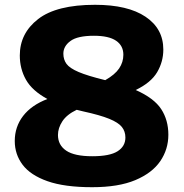

<svg xmlns="http://www.w3.org/2000/svg" viewBox="-20 -770 765 800"><path d="M364 10Q249 10 178 -15Q107 -40 74.2 -83.5Q41.5 -127 41.5 -182.5Q41.5 -241.5 76.2 -286.8Q111 -332 177.5 -357.5Q114 -392 88.2 -437.8Q62.5 -483.5 62.5 -539Q62.5 -631.5 139.2 -690.8Q216 -750 376 -750Q512.5 -750 586.5 -700.2Q660.5 -650.5 660.5 -563.5Q660.5 -513 634.8 -469.2Q609 -425.5 545.5 -395Q622 -361 651.8 -315.2Q681.5 -269.5 681.5 -208.5Q681.5 -148 647.8 -98.5Q614 -49 543.8 -19.5Q473.5 10 364 10ZM244 -546.5Q244 -522 257 -504Q270 -486 307.5 -470Q345 -454 418.5 -436Q459 -459 476.5 -485Q494 -511 494 -542Q494 -579.5 463.8 -600.2Q433.5 -621 371.5 -621Q303 -621 273.5 -599.2Q244 -577.5 244 -546.5ZM221.5 -207.5Q221.5 -165.5 256 -142.2Q290.5 -119 364.5 -119Q437.5 -119 470 -139.8Q502.5 -160.5 502.5 -197Q502.5 -222.5 487.8 -241Q473 -259.5 435 -275Q397 -290.5 326 -306Q312.5 -309 299.5 -312.5Q258 -292.5 239.8 -264.5Q221.5 -236.5 221.5 -207.5Z"/></svg>

Font: Encode Sans Semi Expanded ExtraBold
Style: Regular
Weight: 800
Width: 6
Designer: Multiple Designers
Foundry: Impallari Type
Version: Version 3.000; ttfautohint (v1.8.3) -l 8 -r 50 -G 200 -x 14 